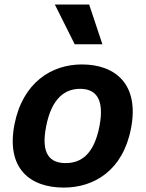

<svg xmlns="http://www.w3.org/2000/svg" viewBox="-20 -838 660 870"><path d="M573.5 -255.5C612.5 -455 504 -546 351 -546C214.5 -546 83 -465 45.5 -274C7 -74.5 116 12 269 12C405.5 12 536.5 -64.5 573.5 -255.5ZM430.5 -265C405.5 -138 347 -99 277.5 -99C208 -99 164 -138 189 -265C213.5 -392 273.5 -435.5 343 -435.5C412.5 -435.5 455 -392 430.5 -265ZM444 -637.5 384 -817.5H228.5L318.5 -637.5Z"/></svg>

Font: Monaspace Neon
Style: Bold Italic
Weight: 700
Italic angle: -11°
Designer: Riley Cran & the Lettermatic Team
Foundry: Lettermatic
Version: Version 1.200 (Monaspace Neon)